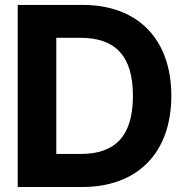

<svg xmlns="http://www.w3.org/2000/svg" viewBox="-20 -747 742 767"><path d="M308.6 0C530.2 0 664.4 -137.1 664.4 -364.3C664.4 -590.9 530.2 -727.3 310.7 -727.3H50.8V0ZM204.9 -132.1V-595.9H302.9C438.9 -595.5 511 -525.9 511 -364.3C511 -202.1 438.9 -131.7 302.2 -132.1Z"/></svg>

Font: RED Number
Style: Bold
Weight: 700
Designer: RED UED
Foundry: rsms
Version: Version 1.003;FEAKit 1.0